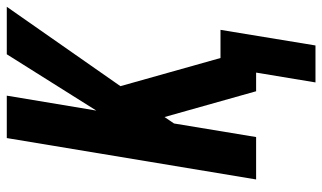

<svg xmlns="http://www.w3.org/2000/svg" viewBox="-212 -563 950 566"><g transform="rotate(-90 263.0 -280.0)"><path d="M303 175 332 0H277L201 -270L182 -242L142 0H17L139 -735H264L220 -471L386 -735H526L292 -400L375 -105H458L412 175Z"/></g></svg>

Font: Iosevka SS04 Extrabold Oblique
Style: Regular
Weight: 800
Italic angle: -9°
Monospace: yes
Designer: Belleve Invis
Foundry: Belleve Invis
Version: Version 19.0.0; ttfautohint (v1.8.4)